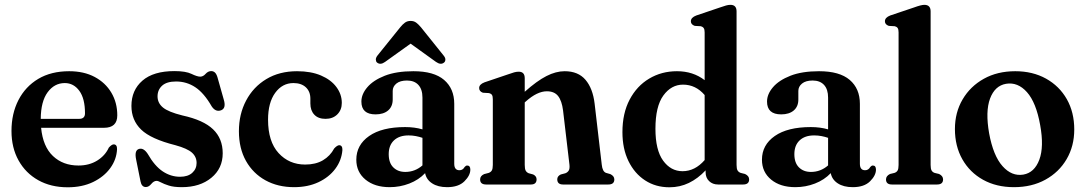

<svg xmlns="http://www.w3.org/2000/svg" viewBox="-20 -763 4492 794"><path d="M465 -286Q465 -234.5 410 -234.5H150Q157.5 -157 199 -117.8Q240.5 -78.5 304.5 -78.5Q349 -78.5 382 -99Q415 -119.5 430 -152.5Q442 -166 450.5 -166Q464.5 -165.5 464 -146Q462 -103.5 436 -67.8Q410 -32 364.8 -10.2Q319.5 11.5 260 11.5Q190.5 11.5 138.2 -17.8Q86 -47 56.8 -99.5Q27.5 -152 27.5 -221.5Q27.5 -293 56.2 -349Q85 -405 138.2 -436.8Q191.5 -468.5 266 -468.5Q327 -468.5 371.5 -444.8Q416 -421 440.5 -379.8Q465 -338.5 465 -286ZM248 -419.5Q205 -419.5 177 -381.5Q149 -343.5 148.5 -271.5H307.5Q331.5 -271.5 331.5 -294.5Q331.5 -355.5 308 -387.5Q284.5 -419.5 248 -419.5Z M724.5 -32Q757 -32 775 -48.2Q793 -64.5 793 -89Q793 -114.5 773.8 -131.8Q754.5 -149 705.5 -162.5Q604 -188 563.8 -227Q523.5 -266 523.5 -325Q523.5 -390 569 -429.5Q614.5 -469 701.5 -469Q748 -469 771.8 -457.5Q795.5 -446 808 -446Q820 -446 830.2 -457.5Q840.5 -469 853.5 -469Q861.5 -469 868 -463.8Q874.5 -458.5 879 -444.5L905 -352.5Q916.5 -315.5 894.5 -307Q872 -298.5 855.5 -323Q824 -378 788 -402Q752 -426 708 -426Q669.5 -426 650.5 -408.8Q631.5 -391.5 631.5 -364.5Q631.5 -337 653.8 -318.5Q676 -300 734.5 -285.5Q821.5 -266.5 861.2 -228.2Q901 -190 901 -129Q901 -66.5 854 -27.8Q807 11 732 11Q699 11 678.5 4.5Q658 -2 646 -8.5Q634 -15 627.5 -15Q616 -15 605.5 -2.2Q595 10.5 583 10.5Q565.5 10.5 561 -13.5L543 -103Q535 -141 554.5 -147Q573.5 -153 591 -126.5Q619.5 -76.5 653 -54.2Q686.5 -32 724.5 -32Z M1393.5 -337.5Q1393.5 -308.5 1375 -290Q1356.5 -271.5 1326 -271.5Q1296 -271.5 1279.8 -288.8Q1263.5 -306 1263.5 -335V-355Q1263.5 -384.5 1244.8 -402Q1226 -419.5 1193.5 -419.5Q1147.5 -419.5 1118 -379Q1088.5 -338.5 1088.5 -268Q1088.5 -177.5 1132 -130Q1175.5 -82.5 1242 -82.5Q1285.5 -82.5 1315.5 -100.2Q1345.5 -118 1362 -149Q1374.5 -162.5 1383 -162.5Q1396.5 -162 1396 -142.5Q1392.5 -99.5 1366.5 -64.8Q1340.5 -30 1296.8 -9.5Q1253 11 1196 11Q1129.5 11 1078 -17.2Q1026.5 -45.5 997.2 -97.5Q968 -149.5 968 -220.5Q968 -291 997.8 -347.2Q1027.5 -403.5 1081.5 -436Q1135.5 -468.5 1208.5 -468.5Q1266 -468.5 1307.5 -450.8Q1349 -433 1371.2 -403Q1393.5 -373 1393.5 -337.5Z M1453.5 -102.5Q1453.5 -163.5 1506.5 -200.5Q1559.5 -237.5 1655.5 -237.5Q1695 -237.5 1727 -228V-359.5Q1727 -393.5 1710.2 -411.8Q1693.5 -430 1663 -430Q1634.5 -430 1619.2 -417.5Q1604 -405 1604 -387V-351.5Q1604 -322.5 1585 -306.2Q1566 -290 1533 -290Q1474.5 -290 1474.5 -343Q1474.5 -373.5 1499 -402.2Q1523.5 -431 1571.2 -449.8Q1619 -468.5 1689.5 -468.5Q1774.5 -468.5 1816.5 -432.5Q1858.5 -396.5 1858.5 -333.5V-86Q1858.5 -59 1880 -59Q1894 -59 1901.5 -72.5Q1906.5 -78.5 1912 -78.5Q1925 -78.5 1925 -61.5Q1925 -37.5 1900.5 -13.2Q1876 11 1829 11Q1791 11 1767 -4.8Q1743 -20.5 1738 -47Q1711.5 -19 1672.8 -4Q1634 11 1591.5 11Q1529.5 11 1491.5 -20.2Q1453.5 -51.5 1453.5 -102.5ZM1587.5 -125.5Q1587.5 -89.5 1606.5 -70.8Q1625.5 -52 1656 -52Q1696 -52 1727 -79V-193Q1714 -197.5 1699.8 -200.2Q1685.5 -203 1669.5 -203Q1631 -203 1609.2 -182.5Q1587.5 -162 1587.5 -125.5ZM1816.5 -504.5Q1803 -493 1783 -507L1678 -582.5L1572.5 -507Q1553 -493 1539 -504.5Q1534.5 -508.5 1534.2 -516.5Q1534 -524.5 1541.5 -534L1635 -650Q1645 -662.5 1654.8 -669.5Q1664.5 -676.5 1678 -676.5Q1691.5 -676.5 1701 -669.5Q1710.5 -662.5 1721 -650L1814 -534Q1822 -524.5 1821.8 -516.5Q1821.5 -508.5 1816.5 -504.5Z M2150 -439.5V-383.5Q2200.5 -428.5 2239.8 -448.5Q2279 -468.5 2315 -468.5Q2371 -468.5 2401.2 -433Q2431.5 -397.5 2439 -334.5L2468.5 -82Q2471.5 -53 2486.5 -48L2504 -43Q2520.5 -35 2520.5 -21Q2520.5 0 2495.5 0H2308.5Q2284.5 0 2284.5 -21.5Q2284.5 -34.5 2299 -41.5L2318 -46.5Q2327 -50 2331.8 -57.5Q2336.5 -65 2335 -81L2308.5 -306Q2303.5 -346 2288 -365.8Q2272.5 -385.5 2241.5 -385.5Q2201.5 -385.5 2154.5 -343.5L2150 -339.5V-81Q2150 -64.5 2154 -57.2Q2158 -50 2166.5 -46.5L2185 -41.5Q2199 -34.5 2199 -21.5Q2199 0 2175.5 0H1990.5Q1965.5 0 1965.5 -21Q1965.5 -35.5 1982 -43L2001 -48Q2009.5 -51 2013.8 -58Q2018 -65 2018 -81V-352.5Q2018 -365.5 2014.2 -370.8Q2010.5 -376 2002.5 -378L1977 -379.5Q1961.5 -385 1961.5 -399Q1961.5 -414 1983.5 -422.5L2081 -455.5Q2096.5 -461 2106.2 -463.8Q2116 -466.5 2125 -466.5Q2150 -466.5 2150 -439.5Z M2554 -216.5Q2554 -294.5 2583.8 -351Q2613.5 -407.5 2664.8 -438Q2716 -468.5 2779.5 -468.5Q2846 -468.5 2894 -431.5V-629Q2894 -641.5 2890 -647Q2886 -652.5 2878.5 -654.5L2853 -656Q2837 -661.5 2837 -675Q2837 -690.5 2859.5 -699L2957 -732Q2972.5 -737.5 2982.2 -740.2Q2992 -743 3000.5 -743Q3026 -743 3026 -716V-81Q3026 -65 3030.2 -58Q3034.5 -51 3043 -48L3061 -43.5Q3078 -35.5 3078 -21Q3078 0 3053 0H2949.5Q2927 0 2912.5 -14Q2898 -28 2898 -50.5V-58.5Q2866 -24.5 2828.8 -6.5Q2791.5 11.5 2748.5 11.5Q2691.5 11.5 2647.8 -17Q2604 -45.5 2579 -96.8Q2554 -148 2554 -216.5ZM2690.5 -230.5Q2690.5 -142.5 2722.2 -98.8Q2754 -55 2802.5 -55Q2854 -55 2894 -101V-370Q2857 -413 2804.5 -413Q2756 -413 2723.2 -368Q2690.5 -323 2690.5 -230.5Z M3131 -102.5Q3131 -163.5 3184 -200.5Q3237 -237.5 3333 -237.5Q3372.5 -237.5 3404.5 -228V-359.5Q3404.5 -393.5 3387.8 -411.8Q3371 -430 3340.5 -430Q3312 -430 3296.8 -417.5Q3281.5 -405 3281.5 -387V-351.5Q3281.5 -322.5 3262.5 -306.2Q3243.5 -290 3210.5 -290Q3152 -290 3152 -343Q3152 -373.5 3176.5 -402.2Q3201 -431 3248.8 -449.8Q3296.5 -468.5 3367 -468.5Q3452 -468.5 3494 -432.5Q3536 -396.5 3536 -333.5V-86Q3536 -59 3557.5 -59Q3571.5 -59 3579 -72.5Q3584 -78.5 3589.5 -78.5Q3602.5 -78.5 3602.5 -61.5Q3602.5 -37.5 3578 -13.2Q3553.5 11 3506.5 11Q3468.5 11 3444.5 -4.8Q3420.5 -20.5 3415.5 -47Q3389 -19 3350.2 -4Q3311.5 11 3269 11Q3207 11 3169 -20.2Q3131 -51.5 3131 -102.5ZM3265 -125.5Q3265 -89.5 3284 -70.8Q3303 -52 3333.5 -52Q3373.5 -52 3404.5 -79V-193Q3391.5 -197.5 3377.2 -200.2Q3363 -203 3347 -203Q3308.5 -203 3286.8 -182.5Q3265 -162 3265 -125.5Z M3828.5 -716V-81Q3828.5 -65 3832.5 -58Q3836.5 -51 3845 -48L3863.5 -43.5Q3880 -35.5 3880 -21Q3880 0 3855 0H3668.5Q3644 0 3644 -21Q3644 -35.5 3660.5 -43.5L3679 -48Q3688 -51 3692 -58Q3696 -65 3696 -81V-629Q3696 -641.5 3692.2 -647Q3688.5 -652.5 3680.5 -654.5L3655.5 -656Q3639.5 -661.5 3639.5 -675Q3639.5 -690.5 3661.5 -699L3759.5 -732Q3789.5 -743 3802.5 -743Q3828.5 -743 3828.5 -716Z M4178.5 -468.5Q4250.5 -468.5 4305.8 -437.8Q4361 -407 4391.8 -352.8Q4422.5 -298.5 4422.5 -227.5Q4422.5 -159 4391 -105Q4359.5 -51 4303.2 -20Q4247 11 4173 11Q4100.5 11 4045.5 -19.5Q3990.5 -50 3959.8 -104.2Q3929 -158.5 3929 -229.5Q3929 -298 3960.8 -352Q3992.5 -406 4048.5 -437.2Q4104.5 -468.5 4178.5 -468.5ZM4212 -41Q4258 -49 4278 -102.5Q4298 -156 4281.5 -246Q4265 -339 4227 -381.8Q4189 -424.5 4140.5 -416.5Q4094 -408.5 4074.2 -355.2Q4054.5 -302 4070.5 -211.5Q4087.5 -119 4125.8 -76Q4164 -33 4212 -41Z"/></svg>

Font: Fraunces 72pt Soft SemiBold
Style: Regular
Weight: 600
Version: Version 1.000;[b76b70a41]